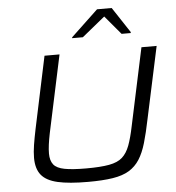

<svg xmlns="http://www.w3.org/2000/svg" viewBox="-60 -968 945 1032"><g transform="rotate(-5 412.5 -452.0)"><path d="M374 8Q271 8 210 -6Q149 -20 122 -53.5Q95 -87 95 -146Q95 -177 101 -215Q107 -253 117 -301L199 -688H280L191 -271Q184 -237 180.5 -210Q177 -183 177 -162Q177 -124 194 -102.5Q211 -81 253.5 -73Q296 -65 370 -65Q447 -65 493.5 -73.5Q540 -82 565 -104.5Q590 -127 605 -167Q620 -207 633 -271L722 -688H804L721 -301Q706 -227 690.5 -174Q675 -121 652.5 -86Q630 -51 595.5 -30Q561 -9 507 -0.5Q453 8 374 8ZM355 -769 356 -774 502 -912H581L672 -774L671 -769H622L537 -870L413 -769Z"/></g></svg>

Font: Saira Expanded
Style: Italic
Weight: 400
Width: 7
Italic angle: -12°
Designer: Hector Gatti with collaboration of the Omnibus-Type team
Foundry: Omnibus-Type
Version: Version 1.101